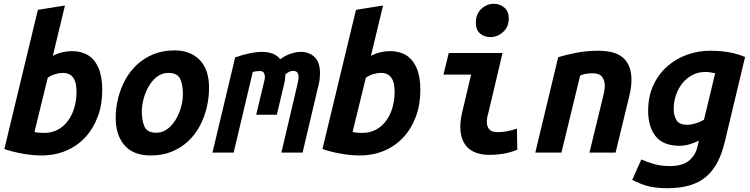

<svg xmlns="http://www.w3.org/2000/svg" viewBox="-20 -806 3960 1014"><path d="M198 15Q153 15 99.5 5.5Q46 -4 3 -19L180 -754L323 -777L259 -511Q283 -524 309.5 -530Q336 -536 360 -536Q410 -536 445.5 -514Q481 -492 500.5 -446.5Q520 -401 520 -330Q520 -254 496.5 -190.5Q473 -127 430.5 -81Q388 -35 329 -10Q270 15 198 15ZM213 -104Q254 -104 286 -121.5Q318 -139 340 -169.5Q362 -200 373 -238.5Q384 -277 384 -319Q384 -358 375 -380Q366 -402 350 -411.5Q334 -421 312 -421Q294 -421 271.5 -414.5Q249 -408 232 -395L162 -109Q175 -106 188 -105Q201 -104 213 -104Z M777 15Q683 15 637 -39.5Q591 -94 591 -183Q591 -236 604 -288Q617 -340 642 -385.5Q667 -431 704.5 -465.5Q742 -500 791.5 -520Q841 -540 902 -540Q984 -540 1034 -490Q1084 -440 1084 -342Q1084 -289 1071.5 -237Q1059 -185 1034.5 -139.5Q1010 -94 973 -59.5Q936 -25 887 -5Q838 15 777 15ZM805 -105Q838 -105 864 -124.5Q890 -144 908.5 -175Q927 -206 936.5 -241.5Q946 -277 946 -308Q946 -360 931 -390.5Q916 -421 869 -421Q836 -421 810 -401.5Q784 -382 766 -351Q748 -320 738.5 -284.5Q729 -249 729 -218Q729 -166 744 -135.5Q759 -105 805 -105Z M1102 0 1222 -503Q1263 -517 1298 -524.5Q1333 -532 1365 -532Q1394 -532 1419 -523Q1444 -514 1460 -493Q1486 -513 1515.5 -522.5Q1545 -532 1569 -532Q1613 -532 1641.5 -504.5Q1670 -477 1670 -419Q1670 -406 1668.5 -390.5Q1667 -375 1663 -360L1578 0H1466L1553 -370Q1555 -378 1556 -386.5Q1557 -395 1557 -399Q1557 -416 1549.5 -424Q1542 -432 1527 -432Q1517 -432 1506.5 -426.5Q1496 -421 1487 -413Q1487 -387 1480 -360L1442 -200H1333L1373 -367Q1375 -374 1377 -383Q1379 -392 1379 -401Q1379 -412 1373.5 -421.5Q1368 -431 1351 -431Q1341 -431 1332 -429.5Q1323 -428 1315 -426L1214 0Z M1878 15Q1833 15 1779.5 5.5Q1726 -4 1683 -19L1860 -754L2003 -777L1939 -511Q1963 -524 1989.5 -530Q2016 -536 2040 -536Q2090 -536 2125.5 -514Q2161 -492 2180.5 -446.5Q2200 -401 2200 -330Q2200 -254 2176.5 -190.5Q2153 -127 2110.5 -81Q2068 -35 2009 -10Q1950 15 1878 15ZM1893 -104Q1934 -104 1966 -121.5Q1998 -139 2020 -169.5Q2042 -200 2053 -238.5Q2064 -277 2064 -319Q2064 -358 2055 -380Q2046 -402 2030 -411.5Q2014 -421 1992 -421Q1974 -421 1951.5 -414.5Q1929 -408 1912 -395L1842 -109Q1855 -106 1868 -105Q1881 -104 1893 -104Z M2566 12Q2514 12 2479.5 -5.5Q2445 -23 2428 -56.5Q2411 -90 2411 -136Q2411 -155 2414 -176.5Q2417 -198 2423 -222L2468 -412H2322L2350 -526H2634L2558 -205Q2554 -193 2552.5 -182.5Q2551 -172 2551 -164Q2551 -136 2565 -122Q2579 -108 2608 -108Q2627 -108 2653 -112Q2679 -116 2710 -127L2712 -15Q2671 1 2634.5 6.5Q2598 12 2566 12ZM2569 -610Q2538 -610 2515.5 -629Q2493 -648 2493 -687Q2493 -732 2522 -759Q2551 -786 2588 -786Q2620 -786 2643.5 -766Q2667 -746 2667 -708Q2667 -665 2637.5 -637.5Q2608 -610 2569 -610Z M2807 0 2928 -504Q2963 -515 3019.5 -526.5Q3076 -538 3139 -538Q3233 -538 3274 -498Q3315 -458 3315 -385Q3315 -366 3312 -343.5Q3309 -321 3303 -297L3231 0H3093L3161 -279Q3165 -296 3169.5 -315.5Q3174 -335 3174 -354Q3174 -380 3160 -399.5Q3146 -419 3109 -419Q3093 -419 3076.5 -416.5Q3060 -414 3044 -407L2945 0Z M3504 188Q3444 188 3402.5 177Q3361 166 3319 144L3367 36Q3396 49 3433 60Q3470 71 3517 71Q3585 71 3619.5 42Q3654 13 3664 -34L3671 -63Q3646 -51 3620 -43.5Q3594 -36 3571 -36Q3482 -36 3442.5 -86.5Q3403 -137 3403 -220Q3403 -296 3430 -355Q3457 -414 3503.5 -455Q3550 -496 3608.5 -517Q3667 -538 3730 -538Q3761 -538 3793 -535Q3825 -532 3856 -524.5Q3887 -517 3915 -505L3809 -62Q3794 3 3769.5 50Q3745 97 3709 127.5Q3673 158 3622.5 173Q3572 188 3504 188ZM3611 -147Q3622 -147 3636.5 -150Q3651 -153 3667.5 -159Q3684 -165 3698 -174L3757 -419Q3744 -422 3731 -424Q3718 -426 3706 -426Q3668 -426 3637 -410Q3606 -394 3584 -366.5Q3562 -339 3550 -304Q3538 -269 3538 -230Q3538 -196 3552.5 -171.5Q3567 -147 3611 -147Z"/></svg>

Font: Ubuntu Sans Mono
Style: Italic
Weight: 400
Italic angle: -13.5°
Monospace: yes
Designer: Dalton Maag Ltd
Foundry: Dalton Maag Ltd
Version: Version 1.006